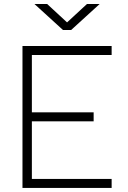

<svg xmlns="http://www.w3.org/2000/svg" viewBox="-20 -918 626 938"><path d="M89.8 0V-693.4H525.4V-649.4H135.7V-369.1H437.5V-325.2H135.7V-43.9H525.4V0ZM287.6 -771.5 148.4 -898.4H210.4L307.6 -808.6L404.8 -898.4H466.8L327.6 -771.5Z"/></svg>

Font: Cascadia Mono NF ExtraLight
Style: Regular
Weight: 200
Monospace: yes
Designer: Aaron Bell
Foundry: Saja Typeworks
Version: Version 2404.023; ttfautohint (v1.8.4)